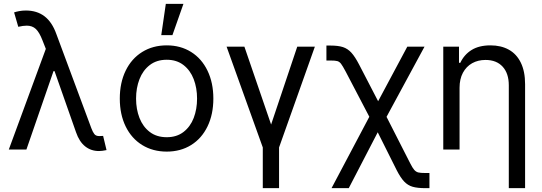

<svg xmlns="http://www.w3.org/2000/svg" viewBox="-20 -771 2795 990"><path d="M372.1 -88.9 261.2 -404.3H255.9L116.2 0H25.4L216.3 -519L199.2 -562.5Q183.1 -604.5 164.8 -621.6Q146.5 -638.7 118.2 -638.7Q99.1 -638.7 74.2 -632.8L52.7 -707Q62 -710.4 78.4 -713.6Q94.7 -716.8 113.3 -716.8Q170.4 -716.8 209.5 -687Q248.5 -657.2 270.5 -595.7L451.2 -109.4Q458.5 -89.8 466.6 -79.6Q474.6 -69.3 492.2 -69.3L511.7 -70.3L529.3 2.9Q506.3 7.8 490.2 7.8Q449.2 7.8 418.9 -16.4Q388.7 -40.5 372.1 -88.9Z M597.7 -262.7Q597.7 -344.2 627.9 -406.5Q658.2 -468.8 713.1 -502.9Q768.1 -537.1 839.8 -537.1Q911.1 -537.1 965.6 -502.9Q1020 -468.8 1050 -406.5Q1080.1 -344.2 1080.1 -262.7Q1080.1 -181.2 1050 -119.1Q1020 -57.1 965.6 -23.2Q911.1 10.7 839.8 10.7Q768.1 10.7 713.1 -23.2Q658.2 -57.1 627.9 -119.1Q597.7 -181.2 597.7 -262.7ZM996.1 -262.7Q996.1 -317.4 978.8 -362.8Q961.4 -408.2 926.3 -435.5Q891.1 -462.9 839.8 -462.9Q787.6 -462.9 752.2 -435.5Q716.8 -408.2 699.2 -362.8Q681.6 -317.4 681.6 -262.7Q681.6 -208 699.2 -162.8Q716.8 -117.7 752.2 -90.6Q787.6 -63.5 839.8 -63.5Q891.1 -63.5 926.3 -90.6Q961.4 -117.7 978.8 -162.8Q996.1 -208 996.1 -262.7ZM835 -751H925.8L869.1 -589.8H811.5Z M1240.2 -530.3 1377.9 -128.9 1512.7 -530.3H1603.5L1418.9 -10.7V199.2H1335V-10.7L1148.4 -530.3Z M1884.3 -168.9 1762.7 -401.4Q1746.6 -431.6 1738.5 -442.1Q1730.5 -452.6 1720 -455.8Q1709.5 -459 1683.6 -459H1663.1V-536.1H1683.6Q1724.1 -536.1 1748.5 -528.1Q1772.9 -520 1791.7 -499.5Q1810.5 -479 1832 -437.5L1929.7 -249L2080.1 -530.3H2168.9L1973.1 -168.5L2094.7 70.3Q2106.9 94.7 2116 105Q2125 115.2 2136.7 118.2Q2148.4 121.1 2173.8 121.1H2194.3V199.2H2173.8Q2132.3 199.2 2107.4 191.9Q2082.5 184.6 2064 165Q2045.4 145.5 2025.4 106.4L1927.7 -88.9L1778.3 199.2H1689.5Z M2349.6 0H2265.6V-530.3H2346.7V-447.3H2353.5Q2373.5 -489.7 2411.9 -513.4Q2450.2 -537.1 2508.8 -537.1Q2563.5 -537.1 2603.5 -514.9Q2643.6 -492.7 2665.5 -447.8Q2687.5 -402.8 2687.5 -336.9V199.2H2603.5V-331.1Q2603.5 -392.6 2571.8 -427.2Q2540 -461.9 2483.4 -461.9Q2444.8 -461.9 2414.6 -445.1Q2384.3 -428.2 2366.9 -395.8Q2349.6 -363.3 2349.6 -318.4Z"/></svg>

Font: Pretendard
Style: Regular
Weight: 400
Designer: Base glyphs from Inter by Rasmus Andersson; Hangeul glyphs from Noto Sans CJK(Source Han Sans) by Jang Soo-young and Kan
Foundry: Kil Hyung-jin
Version: Version 1.309